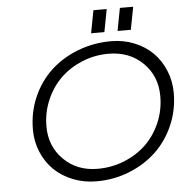

<svg xmlns="http://www.w3.org/2000/svg" viewBox="-61 -990 1022 1062"><g transform="rotate(-5 450.0 -459.0)"><path d="M473.1 -805.2 497.1 -931.2H570.8L546.9 -805.2ZM620.1 -805.2 644 -931.2H717.8L693.8 -805.2ZM106 -301.8Q106 -398.9 143.1 -483.2Q180.2 -567.4 243.9 -626.2Q307.6 -685.1 394.8 -718.5Q481.9 -752 579.1 -752Q647.5 -752 707.5 -727.8Q767.6 -703.6 809.6 -661.6Q851.6 -619.6 875.7 -561.3Q899.9 -502.9 899.9 -437Q899.9 -341.3 863 -257.3Q826.2 -173.3 763.4 -114.3Q700.7 -55.2 614.7 -21Q528.8 13.2 433.1 13.2Q362.8 13.2 301.8 -11Q240.7 -35.2 197.8 -77.1Q154.8 -119.1 130.4 -177.5Q106 -235.8 106 -301.8ZM182.1 -313Q182.1 -202.6 256.3 -128.9Q330.6 -55.2 444.8 -55.2Q522.9 -55.2 593 -83.5Q663.1 -111.8 713.9 -160.6Q764.6 -209.5 794.4 -278.6Q824.2 -347.7 824.2 -425.8Q824.2 -537.1 749.5 -610.6Q674.8 -684.1 558.1 -684.1Q481 -684.1 411.4 -655.3Q341.8 -626.5 291.5 -577.4Q241.2 -528.3 211.7 -459.2Q182.1 -390.1 182.1 -313Z"/></g></svg>

Font: Involve
Style: Italic
Weight: 400
Italic angle: -10.5°
Designer: Stefan Peev
Foundry: Context Ltd.
Version: Version 1.001